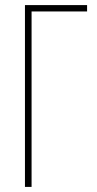

<svg xmlns="http://www.w3.org/2000/svg" viewBox="-20 -734 382 754"><path d="M78 0V-714H322V-689H104V0Z"/></svg>

Font: Noto Sans ExtraCondensed Thin
Style: Regular
Weight: 100
Width: 2
Designer: Monotype Design Team
Foundry: Monotype Imaging Inc.
Version: Version 2.013; ttfautohint (v1.8.4.7-5d5b)